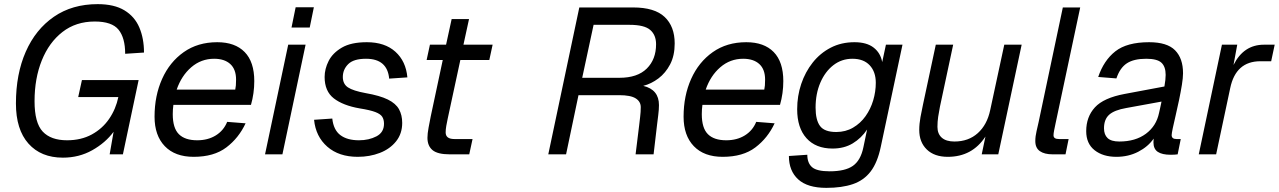

<svg xmlns="http://www.w3.org/2000/svg" viewBox="-20 -746 6181 928"><path d="M284 16Q178 16 117.5 -52Q57 -120 57 -246Q57 -388 104.5 -496Q152 -604 240.5 -665Q329 -726 452 -726Q532 -726 581.5 -696Q631 -666 653.5 -613Q676 -560 676 -492L585 -486Q585 -563 553 -602.5Q521 -642 438 -642Q347 -642 282 -591.5Q217 -541 182 -454Q147 -367 147 -257Q147 -152 186.5 -110Q226 -68 304 -68Q372 -68 423.5 -96Q475 -124 507.5 -171.5Q540 -219 552 -277H358L376 -359H650L574 0H510L529 -109Q490 -56 426 -20Q362 16 284 16Z M916 12Q826 12 776.5 -39.5Q727 -91 727 -182Q727 -283 763.5 -364.5Q800 -446 868 -494Q936 -542 1030 -542Q1116 -542 1162.5 -494.5Q1209 -447 1209 -354Q1209 -295 1193 -239H818Q815 -217 815 -194Q815 -127 844.5 -97.5Q874 -68 933 -68Q985 -68 1023 -91.5Q1061 -115 1078 -157L1167 -150Q1134 -79 1074 -33.5Q1014 12 916 12ZM1015 -462Q952 -462 904.5 -421Q857 -380 834 -313H1117Q1119 -322 1120 -333Q1121 -344 1121 -361Q1121 -411 1093 -436.5Q1065 -462 1015 -462Z M1261 0 1373 -530H1457L1345 0ZM1389 -613 1409 -711H1497L1477 -613Z M1709 12Q1618 12 1562 -37Q1506 -86 1498 -167L1586 -173Q1592 -118 1625 -93Q1658 -68 1715 -68Q1763 -68 1799.5 -87Q1836 -106 1836 -148Q1836 -168 1827.5 -181.5Q1819 -195 1794 -204.5Q1769 -214 1719 -222Q1638 -236 1593.5 -270.5Q1549 -305 1549 -374Q1549 -413 1568.5 -451.5Q1588 -490 1632.5 -516Q1677 -542 1753 -542Q1840 -542 1891 -496Q1942 -450 1949 -372L1861 -366Q1852 -462 1749 -462Q1689 -462 1663 -436Q1637 -410 1637 -374Q1637 -340 1662 -323.5Q1687 -307 1747 -296Q1816 -284 1854.5 -265Q1893 -246 1908.5 -218Q1924 -190 1924 -152Q1924 -100 1894.5 -63Q1865 -26 1816 -7Q1767 12 1709 12Z M2154 0Q2095 0 2070.5 -20.5Q2046 -41 2046 -80Q2046 -100 2051.5 -129.5Q2057 -159 2062 -184L2120 -456H2042L2058 -530H2136L2163 -654H2247L2220 -530H2361L2345 -456H2205L2144 -173Q2140 -155 2137 -137.5Q2134 -120 2134 -106Q2134 -74 2176 -74H2264L2248 0Z M2630 0 2780 -710H3040Q3144 -710 3192.5 -664Q3241 -618 3241 -536Q3241 -477 3219 -435Q3197 -393 3162.5 -367Q3128 -341 3089 -331Q3165 -313 3165 -238Q3165 -217 3161.5 -189.5Q3158 -162 3156 -145L3139 0H3052L3069 -138Q3071 -157 3074 -181Q3077 -205 3077 -228Q3077 -255 3052.5 -270.5Q3028 -286 2973 -286H2776L2716 0ZM2794 -370H2974Q3061 -370 3106 -414.5Q3151 -459 3151 -532Q3151 -577 3122.5 -601.5Q3094 -626 3023 -626H2849Z M3473 12Q3383 12 3333.5 -39.5Q3284 -91 3284 -182Q3284 -283 3320.5 -364.5Q3357 -446 3425 -494Q3493 -542 3587 -542Q3673 -542 3719.5 -494.5Q3766 -447 3766 -354Q3766 -295 3750 -239H3375Q3372 -217 3372 -194Q3372 -127 3401.5 -97.5Q3431 -68 3490 -68Q3542 -68 3580 -91.5Q3618 -115 3635 -157L3724 -150Q3691 -79 3631 -33.5Q3571 12 3473 12ZM3572 -462Q3509 -462 3461.5 -421Q3414 -380 3391 -313H3674Q3676 -322 3677 -333Q3678 -344 3678 -361Q3678 -411 3650 -436.5Q3622 -462 3572 -462Z M3974 162Q3883 162 3838 121Q3793 80 3793 8L3882 2Q3882 42 3905 62Q3928 82 3990 82Q4065 82 4102.5 55.5Q4140 29 4153 -34L4171 -120Q4143 -78 4101.5 -53Q4060 -28 4004 -28Q3923 -28 3878 -78Q3833 -128 3833 -218Q3833 -282 3852.5 -340Q3872 -398 3908 -443.5Q3944 -489 3995 -515.5Q4046 -542 4110 -542Q4169 -542 4202.5 -516Q4236 -490 4244 -446L4262 -530H4342L4237 -36Q4221 40 4188 83Q4155 126 4102 144Q4049 162 3974 162ZM4022 -108Q4067 -108 4103 -129Q4139 -150 4163.5 -184.5Q4188 -219 4200.5 -261Q4213 -303 4213 -346Q4213 -399 4183.5 -430.5Q4154 -462 4100 -462Q4048 -462 4008 -431Q3968 -400 3945 -346.5Q3922 -293 3922 -226Q3922 -166 3943.5 -137Q3965 -108 4022 -108Z M4561 12Q4496 12 4459.5 -23.5Q4423 -59 4423 -118Q4423 -147 4429 -180Q4435 -213 4441 -240L4503 -530H4587L4523 -230Q4518 -205 4514.5 -181.5Q4511 -158 4511 -133Q4511 -99 4532 -80.5Q4553 -62 4593 -62Q4661 -62 4706 -102.5Q4751 -143 4766 -214L4834 -530H4918L4805 0H4725L4743 -86Q4679 12 4561 12Z M5068 0Q5028 0 5006 -15.5Q4984 -31 4984 -64Q4984 -87 4990 -112Q4996 -137 5000 -156L5117 -710H5201L5082 -150Q5078 -131 5075 -116Q5072 -101 5072 -92Q5072 -74 5098 -74H5145L5130 0Z M5555 -58Q5555 -67 5556 -76Q5529 -37 5481.5 -12.5Q5434 12 5376 12Q5311 12 5270.5 -20Q5230 -52 5230 -112Q5230 -181 5272 -227Q5314 -273 5416 -292L5608 -328Q5611 -344 5612.5 -359Q5614 -374 5614 -384Q5614 -424 5593.5 -443Q5573 -462 5520 -462Q5460 -462 5426.5 -440Q5393 -418 5376 -367L5288 -374Q5315 -454 5371 -498Q5427 -542 5534 -542Q5621 -542 5659.5 -503Q5698 -464 5698 -392Q5698 -370 5692.5 -336Q5687 -302 5679 -263.5Q5671 -225 5662.5 -189Q5654 -153 5648.5 -127Q5643 -101 5643 -93Q5643 -74 5666 -74H5687L5672 0Q5658 2 5638 2Q5597 2 5576 -12Q5555 -26 5555 -58ZM5316 -126Q5316 -95 5333.5 -78.5Q5351 -62 5390 -62Q5468 -62 5518.5 -99.5Q5569 -137 5582 -200Q5584 -210 5587.5 -224.5Q5591 -239 5594 -255L5424 -224Q5366 -214 5341 -191.5Q5316 -169 5316 -126Z M5774 0 5886 -530H5960L5942 -432Q5991 -530 6089 -530H6141L6124 -450H6072Q5953 -450 5926 -320L5858 0Z"/></svg>

Font: Geist Regular
Style: Italic
Weight: 400
Italic angle: -12°
Designer: Basement.studio, Andrés Briganti, Mateo Zaragoza
Foundry: Basement.studio, Vercel, Andrés Briganti, Guido Ferreyra, Mateo Zaragoza
Version: Version 1.500; ttfautohint (v1.8.4.7-5d5b)